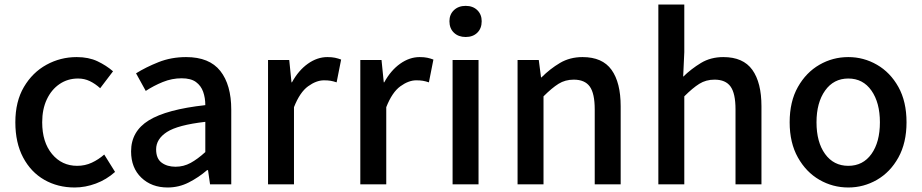

<svg xmlns="http://www.w3.org/2000/svg" viewBox="-20 -817 4087 851"><path d="M311 14Q236 14 176.5 -20Q117 -54 82.5 -119Q48 -184 48 -275Q48 -367 86 -431.5Q124 -496 186 -530Q248 -564 320 -564Q373 -564 412 -545.5Q451 -527 481 -501L424 -426Q402 -446 378 -457.5Q354 -469 326 -469Q280 -469 244 -444.5Q208 -420 187.5 -376.5Q167 -333 167 -275Q167 -187 210.5 -134.5Q254 -82 322 -82Q357 -82 387 -96Q417 -110 442 -132L490 -55Q452 -21 405 -3.5Q358 14 311 14Z M723 14Q652 14 606.5 -29.5Q561 -73 561 -146Q561 -235 639.5 -283.5Q718 -332 890 -351Q890 -383 880.5 -410Q871 -437 848.5 -453.5Q826 -470 785 -470Q742 -470 701.5 -453.5Q661 -437 626 -414L583 -492Q626 -519 682.5 -541.5Q739 -564 805 -564Q908 -564 956.5 -502.5Q1005 -441 1005 -331V0H911L902 -63H898Q861 -31 817 -8.5Q773 14 723 14ZM758 -78Q794 -78 825 -95Q856 -112 890 -143V-277Q768 -263 720 -232Q672 -201 672 -155Q672 -114 696.5 -96Q721 -78 758 -78Z M1168 0V-551H1262L1272 -452H1274Q1303 -505 1344.5 -534.5Q1386 -564 1431 -564Q1451 -564 1465 -561Q1479 -558 1492 -553L1472 -452Q1457 -457 1445 -459Q1433 -461 1416 -461Q1382 -461 1345.5 -434.5Q1309 -408 1283 -342V0Z M1577 0V-551H1671L1681 -452H1683Q1712 -505 1753.5 -534.5Q1795 -564 1840 -564Q1860 -564 1874 -561Q1888 -558 1901 -553L1881 -452Q1866 -457 1854 -459Q1842 -461 1825 -461Q1791 -461 1754.5 -434.5Q1718 -408 1692 -342V0Z M1986 0V-551H2101V0ZM2044 -653Q2012 -653 1992 -672Q1972 -691 1972 -723Q1972 -753 1992 -772Q2012 -791 2044 -791Q2076 -791 2095.5 -772Q2115 -753 2115 -723Q2115 -691 2095.5 -672Q2076 -653 2044 -653Z M2274 0V-551H2368L2378 -474H2380Q2418 -512 2462 -538Q2506 -564 2562 -564Q2650 -564 2690.5 -507.5Q2731 -451 2731 -346V0H2616V-332Q2616 -403 2594 -433.5Q2572 -464 2523 -464Q2485 -464 2455.5 -445.5Q2426 -427 2389 -390V0Z M2898 0V-797H3013V-586L3008 -477Q3044 -512 3087 -538Q3130 -564 3186 -564Q3274 -564 3314.5 -507.5Q3355 -451 3355 -346V0H3240V-332Q3240 -403 3218 -433.5Q3196 -464 3147 -464Q3109 -464 3079.5 -445.5Q3050 -427 3013 -390V0Z M3740 14Q3671 14 3612 -20Q3553 -54 3516.5 -119Q3480 -184 3480 -275Q3480 -367 3516.5 -431.5Q3553 -496 3612 -530Q3671 -564 3740 -564Q3808 -564 3867 -530Q3926 -496 3962 -431.5Q3998 -367 3998 -275Q3998 -184 3962 -119Q3926 -54 3867 -20Q3808 14 3740 14ZM3740 -82Q3805 -82 3842.5 -134.5Q3880 -187 3880 -275Q3880 -362 3842.5 -415.5Q3805 -469 3740 -469Q3675 -469 3637 -415.5Q3599 -362 3599 -275Q3599 -187 3637 -134.5Q3675 -82 3740 -82Z"/></svg>

Font: Source Han Sans TC Medium
Style: Regular
Weight: 500
Designer: Ryoko NISHIZUKA Ë•øÂ°öÊ∂ºÂ≠ê (kana, bopomofo & ideographs); Paul D. Hunt (Latin, Greek & Cyrillic); Sandoll Communicatio
Foundry: Adobe
Version: Version 2.004;hotconv 1.0.118;makeotfexe 2.5.65603